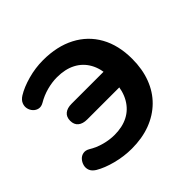

<svg xmlns="http://www.w3.org/2000/svg" viewBox="-133 -634 779 779"><g transform="rotate(-45 256.0 -244.5)"><path d="M208 10Q164 10 119.5 -1.5Q75 -13 45 -31Q29 -41 24 -54Q19 -67 22.5 -80.5Q26 -94 35 -104Q44 -114 57 -116.5Q70 -119 84 -111Q110 -95 140 -87Q170 -79 198 -79Q243 -79 276 -96Q309 -113 328.5 -146.5Q348 -180 351 -228L381 -202H164Q139 -202 125 -213.5Q111 -225 111 -247Q111 -269 125 -280.5Q139 -292 164 -292H381L351 -261Q349 -309 330.5 -342Q312 -375 278.5 -392.5Q245 -410 198 -410Q170 -410 140 -402Q110 -394 83 -378Q69 -370 56.5 -372.5Q44 -375 35 -384.5Q26 -394 23 -407Q20 -420 25.5 -433.5Q31 -447 47 -457Q76 -475 119.5 -487Q163 -499 207 -499Q287 -499 345.5 -468.5Q404 -438 435.5 -381.5Q467 -325 467 -247Q467 -188 449 -140.5Q431 -93 397 -59.5Q363 -26 315.5 -8Q268 10 208 10Z"/></g></svg>

Font: Nunito ExtraLight
Style: Regular
Weight: 200
Designer: Vernon Adams
Foundry: Vernon Adams
Version: Version 3.602